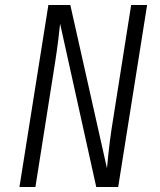

<svg xmlns="http://www.w3.org/2000/svg" viewBox="-20 -750 640 770"><path d="M58 0 174 -730H262L409 -75Q411 -97 414 -126Q417 -155 420.5 -183Q424 -211 427 -230L506 -730H570L454 0H366L221 -655Q219 -632 213.5 -588.5Q208 -545 201 -500L122 0Z"/></svg>

Font: NKDuy Mono ExtraLight
Style: Italic
Weight: 200
Italic angle: -9°
Monospace: yes
Designer: NKDuy
Foundry: NKDuy
Version: Version 2.251; ttfautohint (v1.8.4.7-5d5b)